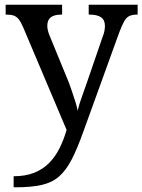

<svg xmlns="http://www.w3.org/2000/svg" viewBox="-20 -556 605 816"><path d="M38 193Q89 193 126 178Q163 163 189 136.5Q215 110 233 74Q251 38 263 -4L78 -441Q69 -462 60 -473.5Q51 -485 39 -489.5Q27 -494 7 -494H4V-536H244V-494H241Q211 -494 196 -482.5Q181 -471 181 -446Q181 -438 183 -429Q185 -420 189 -409L262 -231Q272 -208 281.5 -180.5Q291 -153 299 -128Q307 -103 310 -86Q317 -115 328.5 -146Q340 -177 350 -207L417 -402Q422 -414 424 -425.5Q426 -437 426 -445Q426 -471 409.5 -482.5Q393 -494 360 -494H357V-536H565V-494H562Q543 -494 530 -488Q517 -482 507.5 -465Q498 -448 486 -416L334 4Q308 77 284 123Q260 169 230.5 194.5Q201 220 157 230Q113 240 47 240H38Z"/></svg>

Font: Noto Serif Gurmukhi
Style: Regular
Weight: 400
Designer: Vaibhav Singh and the Monotype Design Team
Foundry: Monotype Imaging Inc.
Version: Version 2.003